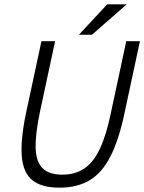

<svg xmlns="http://www.w3.org/2000/svg" viewBox="-20 -857 665 885"><path d="M554 -336Q528 -212 489 -136Q450 -60 393 -26Q336 8 254 8Q172 8 129.5 -26Q87 -60 80.5 -136Q74 -212 100 -336H163Q142 -234 144.5 -171.5Q147 -109 177.5 -80.5Q208 -52 267 -52Q327 -52 369 -80.5Q411 -109 440.5 -171.5Q470 -234 491 -336ZM562 -667H625L554 -336H491ZM163 -336H100L171 -667H234ZM564 -837 404 -697H344L474 -837Z"/></svg>

Font: Epunda Sans Light
Style: Italic
Weight: 300
Italic angle: -12.0243°
Designer: Simon Atzbach
Foundry: typofactur
Version: Version 2.204